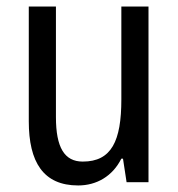

<svg xmlns="http://www.w3.org/2000/svg" viewBox="-20 -557 545 587"><path d="M434 -537H351V-253C351 -126 321 -63 233 -63C177 -63 151 -106 151 -199V-537H68V-186C68 -62 112 10 219 10C275 10 324 -18 351 -72H356L367 0H434Z"/></svg>

Font: Noto Sans Gujarati Condensed
Style: Regular
Weight: 400
Width: 3
Designer: Jelle Bosma - Monotype Design Team, Universal Thirst
Foundry: Monotype Imaging Inc.
Version: Version 2.106